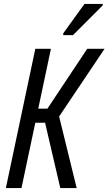

<svg xmlns="http://www.w3.org/2000/svg" viewBox="-20 -964 556 984"><path d="M304 -793V-784H354L506 -936L507 -944H413ZM10 0H90L161 -335H211L289 0H373L283 -367L516 -714H427L223 -407H176L241 -714H161Z"/></svg>

Font: Noto Sans ExtraCondensed
Style: Italic
Weight: 400
Width: 2
Italic angle: -12°
Designer: Monotype Design Team
Foundry: Monotype Imaging Inc.
Version: Version 2.013